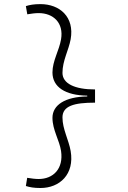

<svg xmlns="http://www.w3.org/2000/svg" viewBox="-20 -814 626 938"><path d="M177.7 104.5C271.5 104.5 344.7 37.6 325.2 -76.2C315.9 -130.4 285.2 -183.1 285.2 -240.2C285.2 -296.4 341.3 -312.5 444.3 -312.5V-377C344.2 -377 285.2 -406.2 285.2 -458C285.2 -517.6 315.4 -568.4 325.2 -622.1C344.7 -731.4 271.5 -793.9 177.7 -793.9C145 -793.9 125 -790 106.4 -784.2L113.3 -744.1C133.8 -747.6 152.8 -750 168.9 -750C240.2 -750 292 -702.6 278.3 -622.1C269 -566.9 236.3 -516.6 236.3 -460C236.3 -388.7 299.3 -348.1 406.2 -346.7V-342.8C299.3 -341.3 236.3 -301.8 236.3 -238.3C236.3 -179.2 270.5 -128.9 278.3 -76.2C291 10.3 240.2 60.5 168.9 60.5C152.8 60.5 133.3 58.1 112.8 54.7L106.4 94.7C125 100.6 145 104.5 177.7 104.5Z"/></svg>

Font: Cascadia Mono PL ExtraLight
Style: Regular
Weight: 200
Monospace: yes
Designer: Aaron Bell
Foundry: Saja Typeworks
Version: Version 2404.023